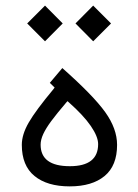

<svg xmlns="http://www.w3.org/2000/svg" viewBox="-20 -663 491 683"><path d="M248.5 -579.6 311.5 -643.1 375 -579.6 311.5 -516.1ZM76.7 -579.6 140.1 -643.1 203.1 -579.6 140.1 -516.1ZM124.5 -148.4Q124.5 -71.8 228.5 -71.8Q329.1 -71.8 329.1 -150.4Q329.1 -176.8 303.2 -214.6Q277.3 -252.4 225.6 -298.3L220.2 -303.2L215.3 -297.9Q181.2 -257.8 162.4 -232.4Q143.6 -207 134 -186.5Q124.5 -166 124.5 -148.4ZM228 0Q147.9 0 102.8 -36.9Q57.6 -73.7 57.6 -147.9Q57.6 -184.6 82.3 -227.3Q106.9 -270 170.4 -346.2L174.3 -351.6L169.4 -356.4L157.2 -368.2L201.7 -420.9Q312 -323.2 354.2 -264.2Q396.5 -205.1 396.5 -147.5Q396.5 -73.7 352.1 -36.9Q307.6 0 228 0Z"/></svg>

Font: Shabnam Light WOL
Style: Light-WOL
Weight: 300
Foundry: DejaVu fonts team - Redesigned by Saber Rastikerdar - Based on Vazir font
Version: Version 5.0.0